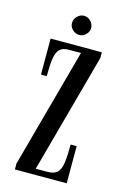

<svg xmlns="http://www.w3.org/2000/svg" viewBox="-103 -692 484 741"><g transform="rotate(15 139.0 -321.0)"><path d="M34 0V-23.5L164 -500H115Q91 -500 79 -487.8Q67 -475.5 63.2 -449Q59.5 -422.5 59.5 -379.5H36.5V-523.5H241V-500L111 -23.5H157Q183.5 -23.5 196.2 -35.2Q209 -47 213 -74.2Q217 -101.5 217 -148.5H241V0ZM139 -565.5Q124 -565.5 112.2 -576.8Q100.5 -588 100.5 -603Q100.5 -618.5 112.2 -630.2Q124 -642 139 -642Q154 -642 165.5 -630.2Q177 -618.5 177 -603Q177 -588 165.5 -576.8Q154 -565.5 139 -565.5Z"/></g></svg>

Font: Imbue 48pt
Style: Regular
Weight: 400
Designer: Tyler Finck
Foundry: Etcetera Type Company
Version: Version 1.102